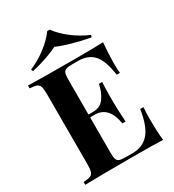

<svg xmlns="http://www.w3.org/2000/svg" viewBox="-220 -1063 1074 1186"><g transform="rotate(-30 317.0 -470.0)"><path d="M589 0Q521 -3 360 -3Q142 -3 34 0V-20Q67 -22 82.5 -28Q98 -34 103.5 -51Q109 -68 109 -106V-602Q109 -640 103.5 -657Q98 -674 82.5 -680Q67 -686 34 -688V-708Q142 -705 360 -705Q507 -705 569 -708Q562 -625 562 -560Q562 -516 565 -492H542Q527 -599 488 -642Q449 -685 378 -685H337Q306 -685 292 -680Q278 -675 273 -660.5Q268 -646 268 -614V-366H300Q353 -366 380.5 -405Q408 -444 419 -498H442Q439 -456 439 -404V-356Q439 -305 445 -214H422Q401 -346 300 -346H268V-94Q268 -62 273 -47.5Q278 -33 292 -28Q306 -23 337 -23H386Q457 -23 500.5 -71.5Q544 -120 562 -236H585Q582 -203 582 -152Q582 -60 589 0ZM528 -784 523 -769Q458 -781 394.5 -799Q331 -817 294 -834Q263 -817 210.5 -799Q158 -781 105 -769L100 -784Q164 -811 218.5 -853Q273 -895 305 -940H323Q355 -895 409.5 -853Q464 -811 528 -784Z"/></g></svg>

Font: Playfair Display SC
Style: Bold
Weight: 700
Designer: Claus Eggers Sørensen
Foundry: Claus Eggers Sørensen
Version: Version 1.200; ttfautohint (v1.6)